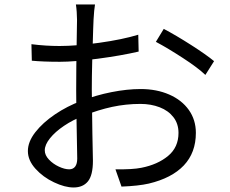

<svg xmlns="http://www.w3.org/2000/svg" viewBox="-20 -799 1017 849"><path d="M393.7 -712.8 392 -669.9Q390 -610 387.9 -533.8Q385.9 -457.5 385.9 -402.7Q386.5 -318.1 388.5 -208.4Q390.3 -141.6 390.9 -88.1Q390.9 -24.4 369 2.8Q347 30 305.3 30Q266.8 30 218.6 7.1Q170.3 -15.7 136.8 -52.9Q103.3 -90.1 103.3 -131Q103.3 -172.1 136.2 -214.4Q169.2 -256.7 223.1 -293.2Q277 -329.6 339.2 -352.8Q403.6 -377.9 472.8 -391.6Q542 -405.3 601.7 -405.3Q672.5 -405.3 728.1 -381Q783.7 -356.8 814.9 -312.9Q846.1 -269 846.1 -211.5Q846.1 -123.7 792.8 -67.5Q739.6 -11.4 637.9 12.8Q592.4 23.2 517.3 26.1L490.5 -50.3Q565.7 -49.1 605.2 -57.1Q677 -71.2 723.1 -109.4Q769.3 -147.6 769.3 -211.3Q769.3 -251.8 746.9 -280.8Q724.6 -309.7 686.2 -324.6Q647.7 -339.5 601 -339.5Q537.1 -339.5 475.9 -326.4Q414.7 -313.2 349.6 -287.2Q302.5 -269.2 263.1 -242.6Q223.8 -216.1 200.9 -187.4Q178 -158.8 178 -134.2Q178 -113 196.2 -93.6Q214.5 -74.2 240.1 -62.3Q265.7 -50.3 285.9 -50.3Q303.2 -50.3 312.4 -62.5Q321.5 -74.7 321.5 -98.1L319.6 -203.7Q316.9 -325.1 316.9 -399Q316.9 -499.3 319.3 -629.6L320.6 -711.2Q320.6 -727.8 319.2 -746.3Q317.9 -764.8 315.6 -779.4H400.1Q396.1 -755.9 393.7 -712.8ZM926.6 -528.6 888.1 -467.7Q854.6 -499.8 788.2 -542.9Q721.8 -586.1 669.3 -614L704.1 -671.3Q758.5 -642.7 825.6 -599.7Q892.7 -556.8 926.6 -528.6ZM243.2 -595.6Q316.9 -595.6 418.9 -609.8Q520.9 -624 591.4 -645.5L593.1 -571Q516.2 -553.1 413.1 -539.4Q309.9 -525.8 245 -525.8Q170 -525.8 120.7 -530.6L119 -603.6Q181.6 -595.6 243.2 -595.6Z"/></svg>

Font: Min Sans VF VF
Style: Regular
Weight: 400
Designer: Jinseong-Kim, NotoSansCJK, Nunito
Foundry: Jinseong-Kim
Version: Version 1.420;Glyphs 3.1.2 (3151)